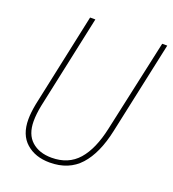

<svg xmlns="http://www.w3.org/2000/svg" viewBox="-132 -815 833 926"><g transform="rotate(20 284.0 -352.0)"><path d="M227 10Q325 10 382.5 -53.5Q440 -117 466 -239L568 -714H542L439 -242Q415 -130 364.5 -72.5Q314 -15 228 -15Q164 -15 125.5 -49.5Q87 -84 87 -152Q87 -188 96 -233L199 -714H172L69 -232Q60 -186 60 -151Q60 -72 106.5 -31Q153 10 227 10Z"/></g></svg>

Font: Noto Sans UI SemiCondensed Thin
Style: Italic
Weight: 250
Width: 4
Italic angle: -12°
Designer: Monotype Design Team
Foundry: Monotype Imaging Inc.
Version: Version 1.901